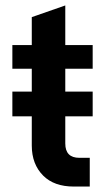

<svg xmlns="http://www.w3.org/2000/svg" viewBox="-20 -685 392 705"><path d="M25.4 -348.6H96.7V-432.6H25.4V-519.5H96.7V-622.1L219.7 -665V-519.5H320.3V-432.6H219.7V-348.6H320.3V-257.8H219.7V-158.2Q219.7 -105.5 271.5 -105.5H309.6V0H251Q178.7 0 138.7 -40Q96.7 -82 96.7 -150.4V-257.8H25.4Z"/></svg>

Font: Dinish
Style: Bold
Weight: 700
Designer: Bert Driehuis
Foundry: Playbeing
Version: Version 3.006; git-39231f3c-release